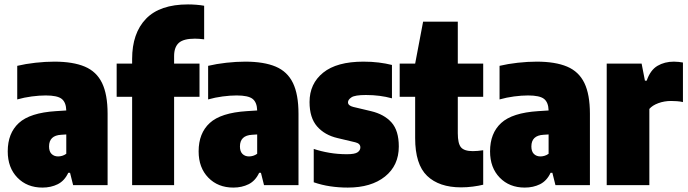

<svg xmlns="http://www.w3.org/2000/svg" viewBox="-20 -838 3116 869"><path d="M172 11Q102.5 11 58.8 -34Q15 -79 15 -153Q15 -235 65.2 -281.2Q115.5 -327.5 233 -335L280 -338Q279 -375 259.2 -390.5Q239.5 -406 187 -406Q158 -406 123.8 -401.5Q89.5 -397 58 -388V-540Q95.5 -549 140.5 -554Q185.5 -559 226 -559Q310.5 -559 363.8 -536.5Q417 -514 442 -462.2Q467 -410.5 467 -323V0H311L297 -56H289Q272 -19.5 241.2 -4.2Q210.5 11 172 11ZM202 -175Q202 -152.5 213.5 -141.2Q225 -130 243 -130Q252 -130 261.5 -132.8Q271 -135.5 280 -142V-229.5L257 -228Q202 -225 202 -175Z M578 0V-400H508V-550H578V-571Q578 -688 640.8 -753Q703.5 -818 831 -818Q849 -818 868.2 -816.5Q887.5 -815 904 -812V-660Q880 -663 862 -663Q810.5 -663 789.2 -643.8Q768 -624.5 768 -584V-550H883V-400H768V0Z M1036 11Q966.5 11 922.8 -34Q879 -79 879 -153Q879 -235 929.2 -281.2Q979.5 -327.5 1097 -335L1144 -338Q1143 -375 1123.2 -390.5Q1103.5 -406 1051 -406Q1022 -406 987.8 -401.5Q953.5 -397 922 -388V-540Q959.5 -549 1004.5 -554Q1049.5 -559 1090 -559Q1174.5 -559 1227.8 -536.5Q1281 -514 1306 -462.2Q1331 -410.5 1331 -323V0H1175L1161 -56H1153Q1136 -19.5 1105.2 -4.2Q1074.5 11 1036 11ZM1066 -175Q1066 -152.5 1077.5 -141.2Q1089 -130 1107 -130Q1116 -130 1125.5 -132.8Q1135 -135.5 1144 -142V-229.5L1121 -228Q1066 -225 1066 -175Z M1554 11Q1513 11 1474.5 5.2Q1436 -0.5 1400 -13V-164Q1432.5 -153 1470.8 -146.5Q1509 -140 1550 -140Q1586 -140 1598.5 -148.8Q1611 -157.5 1611 -171Q1611 -188.5 1588 -194L1508 -213Q1449.5 -226.5 1415.2 -265.8Q1381 -305 1381 -376Q1381 -459.5 1442.8 -509.2Q1504.5 -559 1625 -559Q1662 -559 1694.2 -555Q1726.5 -551 1754 -544V-393Q1726.5 -400.5 1697.8 -404.2Q1669 -408 1636 -408Q1586.5 -408 1570.8 -397.5Q1555 -387 1555 -375Q1555 -360 1579 -354L1659 -335Q1718.5 -321 1751.8 -284Q1785 -247 1785 -175Q1785 -89 1722.5 -39Q1660 11 1554 11Z M2067 10Q1967.5 10 1913.2 -42Q1859 -94 1859 -213V-400H1789V-550H1859L1895 -740H2052V-550H2167V-400H2052V-235Q2052 -188.5 2066.5 -171.2Q2081 -154 2120 -154Q2130.5 -154 2141.8 -155Q2153 -156 2167 -158V-2Q2147 3 2120.2 6.5Q2093.5 10 2067 10Z M2355 11Q2285.5 11 2241.8 -34Q2198 -79 2198 -153Q2198 -235 2248.2 -281.2Q2298.5 -327.5 2416 -335L2463 -338Q2462 -375 2442.2 -390.5Q2422.5 -406 2370 -406Q2341 -406 2306.8 -401.5Q2272.5 -397 2241 -388V-540Q2278.5 -549 2323.5 -554Q2368.5 -559 2409 -559Q2493.5 -559 2546.8 -536.5Q2600 -514 2625 -462.2Q2650 -410.5 2650 -323V0H2494L2480 -56H2472Q2455 -19.5 2424.2 -4.2Q2393.5 11 2355 11ZM2385 -175Q2385 -152.5 2396.5 -141.2Q2408 -130 2426 -130Q2435 -130 2444.5 -132.8Q2454 -135.5 2463 -142V-229.5L2440 -228Q2385 -225 2385 -175Z M2726 0V-550H2884L2899 -473H2907Q2923.5 -521 2955.8 -540Q2988 -559 3030 -559Q3040.5 -559 3051.8 -557.8Q3063 -556.5 3071 -555V-376Q3058.5 -379 3043.8 -380Q3029 -381 3017 -381Q2986.5 -381 2959.5 -371Q2932.5 -361 2919 -345V0Z"/></svg>

Font: Encode Sans Cnd Black
Style: Regular
Weight: 900
Width: 3
Designer: Multiple Designers
Foundry: Impallari Type
Version: Version 3.002; ttfautohint (v1.8.3) -l 8 -r 50 -G 200 -x 14 